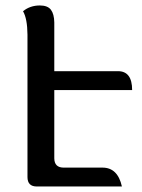

<svg xmlns="http://www.w3.org/2000/svg" viewBox="-20 -676 516 696"><path d="M421.9 0H113.3Q79.6 0 79.6 -34.2V-550.3Q79.1 -608.4 63.5 -635.3Q88.9 -656.2 124.5 -656.2Q152.8 -656.2 164.6 -640.6Q176.3 -625 176.8 -594.7V-418H407.7Q459 -418 459 -349.6H176.8V-102.1Q177.2 -68.4 210.9 -68.4H351.6Q406.7 -68.4 421.9 0Z"/></svg>

Font: Bainsley
Style: Regular
Weight: 400
Designer: Paul James MIller
Foundry: High-Logic / Made with FontCreator
Version: Version 1.411;March 28, 2021;FontCreator 13.0.0.2683 64-bit